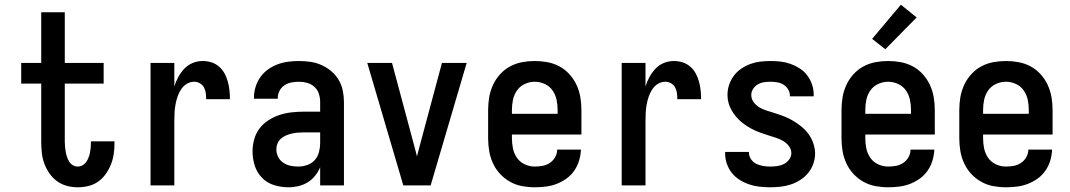

<svg xmlns="http://www.w3.org/2000/svg" viewBox="-20 -787 4540 815"><path d="M310 8Q287 8 264 2Q241 -4 222 -18Q203 -32 189.5 -51.5Q176 -71 168 -93Q160 -115 157.5 -138.5Q155 -162 155 -186V-432H70V-520H155V-735H255V-520H420V-432H255V-186Q255 -175 256 -164Q257 -153 259 -142Q261 -131 264.5 -120.5Q268 -110 274 -100.5Q280 -91 289.5 -85.5Q299 -80 310 -80Q321 -80 330.5 -85.5Q340 -91 346 -99.5Q352 -108 356 -118.5Q360 -129 362 -139Q364 -149 365 -160Q366 -171 366 -181V-187H466V-177Q466 -154 462.5 -131.5Q459 -109 450.5 -88Q442 -67 428.5 -48Q415 -29 396.5 -16Q378 -3 355.5 2.5Q333 8 310 8Z M619 0V-520H720V-420Q726 -440 736.5 -459.5Q747 -479 762 -495Q777 -511 797.5 -519.5Q818 -528 840 -528Q859 -528 877 -522.5Q895 -517 909.5 -504.5Q924 -492 933 -475.5Q942 -459 947 -441Q952 -423 954 -404Q956 -385 956 -366H855Q855 -379 853.5 -391.5Q852 -404 846 -415.5Q840 -427 828.5 -433.5Q817 -440 805 -440Q787 -440 772.5 -431Q758 -422 748.5 -407.5Q739 -393 733.5 -376.5Q728 -360 725 -343.5Q722 -327 721 -310Q720 -293 720 -276V0Z M1205 8Q1174 8 1144 -1Q1114 -10 1092.5 -32Q1071 -54 1061.5 -83.5Q1052 -113 1052 -144Q1052 -170 1059 -195.5Q1066 -221 1081.5 -241.5Q1097 -262 1119.5 -276.5Q1142 -291 1166.5 -299Q1191 -307 1217 -310Q1243 -313 1269 -313H1339V-354Q1339 -372 1333.5 -389Q1328 -406 1315 -418Q1302 -430 1284.5 -435Q1267 -440 1249 -440Q1233 -440 1217 -437Q1201 -434 1187.5 -425Q1174 -416 1166.5 -401.5Q1159 -387 1159 -371V-368H1058V-373Q1058 -396 1065 -418.5Q1072 -441 1085.5 -460Q1099 -479 1118 -492.5Q1137 -506 1158.5 -514Q1180 -522 1203 -525Q1226 -528 1249 -528Q1273 -528 1297.5 -524.5Q1322 -521 1344.5 -511Q1367 -501 1386 -485Q1405 -469 1417.5 -448Q1430 -427 1435 -402.5Q1440 -378 1440 -354V0H1339V-77Q1331 -58 1317.5 -41Q1304 -24 1286 -13Q1268 -2 1247 3Q1226 8 1205 8ZM1246 -80Q1265 -80 1284 -86.5Q1303 -93 1316 -107.5Q1329 -122 1334 -141.5Q1339 -161 1339 -180V-225H1269Q1256 -225 1243.5 -224Q1231 -223 1218.5 -220Q1206 -217 1194 -212Q1182 -207 1172.5 -198.5Q1163 -190 1158 -178Q1153 -166 1153 -153Q1153 -137 1160.5 -121.5Q1168 -106 1182 -96.5Q1196 -87 1212.5 -83.5Q1229 -80 1246 -80Z M1808 0H1692L1539 -520H1644L1737 -173Q1740 -161 1743.5 -148.5Q1747 -136 1750 -123Q1753 -136 1756.5 -148.5Q1760 -161 1763 -173L1856 -520H1961Z M2250 8Q2223 8 2196 3Q2169 -2 2145 -15.5Q2121 -29 2102.5 -49Q2084 -69 2072.5 -94Q2061 -119 2056.5 -146Q2052 -173 2052 -200V-320Q2052 -347 2056.5 -374Q2061 -401 2072.5 -426Q2084 -451 2102.5 -471.5Q2121 -492 2145 -505Q2169 -518 2196 -523Q2223 -528 2250 -528Q2277 -528 2304 -523Q2331 -518 2355 -505Q2379 -492 2397.5 -471.5Q2416 -451 2427.5 -426Q2439 -401 2443.5 -374Q2448 -347 2448 -320V-216H2153V-200Q2153 -178 2157.5 -156.5Q2162 -135 2174.5 -117Q2187 -99 2207.5 -89.5Q2228 -80 2250 -80Q2266 -80 2283 -83Q2300 -86 2314 -95.5Q2328 -105 2336.5 -120Q2345 -135 2345 -152H2446Q2445 -128 2438 -105Q2431 -82 2417.5 -62.5Q2404 -43 2384.5 -29Q2365 -15 2343 -6.5Q2321 2 2297 5Q2273 8 2250 8ZM2347 -304V-320Q2347 -342 2342.5 -363.5Q2338 -385 2325.5 -403Q2313 -421 2292.5 -430.5Q2272 -440 2250 -440Q2228 -440 2207.5 -430.5Q2187 -421 2174.5 -403Q2162 -385 2157.5 -363.5Q2153 -342 2153 -320V-304Z M2619 0V-520H2720V-420Q2726 -440 2736.5 -459.5Q2747 -479 2762 -495Q2777 -511 2797.5 -519.5Q2818 -528 2840 -528Q2859 -528 2877 -522.5Q2895 -517 2909.5 -504.5Q2924 -492 2933 -475.5Q2942 -459 2947 -441Q2952 -423 2954 -404Q2956 -385 2956 -366H2855Q2855 -379 2853.5 -391.5Q2852 -404 2846 -415.5Q2840 -427 2828.5 -433.5Q2817 -440 2805 -440Q2787 -440 2772.5 -431Q2758 -422 2748.5 -407.5Q2739 -393 2733.5 -376.5Q2728 -360 2725 -343.5Q2722 -327 2721 -310Q2720 -293 2720 -276V0Z M3249 8Q3227 8 3204.5 5.5Q3182 3 3161 -4Q3140 -11 3120.5 -23Q3101 -35 3087 -52.5Q3073 -70 3065.5 -91.5Q3058 -113 3058 -135V-142H3159V-139Q3159 -124 3168 -111Q3177 -98 3190.5 -91.5Q3204 -85 3219 -82.5Q3234 -80 3249 -80Q3264 -80 3279 -82Q3294 -84 3307 -90.5Q3320 -97 3329.5 -109.5Q3339 -122 3339 -137Q3339 -153 3329 -166.5Q3319 -180 3304.5 -188.5Q3290 -197 3274.5 -202Q3259 -207 3243 -212Q3227 -217 3211.5 -222.5Q3196 -228 3181 -235Q3166 -242 3152 -251Q3138 -260 3125.5 -270.5Q3113 -281 3102.5 -294Q3092 -307 3084 -321.5Q3076 -336 3072 -352Q3068 -368 3068 -384Q3068 -406 3075 -427Q3082 -448 3095 -465.5Q3108 -483 3126.5 -495.5Q3145 -508 3165.5 -515.5Q3186 -523 3207.5 -525.5Q3229 -528 3251 -528Q3273 -528 3294.5 -525.5Q3316 -523 3336.5 -515.5Q3357 -508 3375.5 -496Q3394 -484 3407 -466.5Q3420 -449 3427 -428Q3434 -407 3434 -385V-378H3333V-381Q3333 -395 3325.5 -407.5Q3318 -420 3306 -427.5Q3294 -435 3279.5 -437.5Q3265 -440 3251 -440Q3237 -440 3223 -438Q3209 -436 3197 -429Q3185 -422 3177 -410Q3169 -398 3169 -384Q3169 -367 3179 -353.5Q3189 -340 3203 -331.5Q3217 -323 3233 -318Q3249 -313 3265 -308Q3281 -303 3296.5 -297.5Q3312 -292 3326.5 -285Q3341 -278 3355 -269Q3369 -260 3382 -249.5Q3395 -239 3405.5 -226.5Q3416 -214 3423.5 -199.5Q3431 -185 3435.5 -168.5Q3440 -152 3440 -136Q3440 -114 3432.5 -92.5Q3425 -71 3411 -53.5Q3397 -36 3377.5 -23.5Q3358 -11 3337 -4Q3316 3 3293.5 5.5Q3271 8 3249 8Z M3750 8Q3723 8 3696 3Q3669 -2 3645 -15.5Q3621 -29 3602.5 -49Q3584 -69 3572.5 -94Q3561 -119 3556.5 -146Q3552 -173 3552 -200V-320Q3552 -347 3556.5 -374Q3561 -401 3572.5 -426Q3584 -451 3602.5 -471.5Q3621 -492 3645 -505Q3669 -518 3696 -523Q3723 -528 3750 -528Q3777 -528 3804 -523Q3831 -518 3855 -505Q3879 -492 3897.5 -471.5Q3916 -451 3927.5 -426Q3939 -401 3943.5 -374Q3948 -347 3948 -320V-216H3653V-200Q3653 -178 3657.5 -156.5Q3662 -135 3674.5 -117Q3687 -99 3707.5 -89.5Q3728 -80 3750 -80Q3766 -80 3783 -83Q3800 -86 3814 -95.5Q3828 -105 3836.5 -120Q3845 -135 3845 -152H3946Q3945 -128 3938 -105Q3931 -82 3917.5 -62.5Q3904 -43 3884.5 -29Q3865 -15 3843 -6.5Q3821 2 3797 5Q3773 8 3750 8ZM3847 -304V-320Q3847 -342 3842.5 -363.5Q3838 -385 3825.5 -403Q3813 -421 3792.5 -430.5Q3772 -440 3750 -440Q3728 -440 3707.5 -430.5Q3687 -421 3674.5 -403Q3662 -385 3657.5 -363.5Q3653 -342 3653 -320V-304ZM3738 -578 3682 -622 3804 -767 3871 -713Z M4250 8Q4223 8 4196 3Q4169 -2 4145 -15.5Q4121 -29 4102.5 -49Q4084 -69 4072.5 -94Q4061 -119 4056.5 -146Q4052 -173 4052 -200V-320Q4052 -347 4056.5 -374Q4061 -401 4072.5 -426Q4084 -451 4102.5 -471.5Q4121 -492 4145 -505Q4169 -518 4196 -523Q4223 -528 4250 -528Q4277 -528 4304 -523Q4331 -518 4355 -505Q4379 -492 4397.5 -471.5Q4416 -451 4427.5 -426Q4439 -401 4443.5 -374Q4448 -347 4448 -320V-216H4153V-200Q4153 -178 4157.5 -156.5Q4162 -135 4174.5 -117Q4187 -99 4207.5 -89.5Q4228 -80 4250 -80Q4266 -80 4283 -83Q4300 -86 4314 -95.5Q4328 -105 4336.5 -120Q4345 -135 4345 -152H4446Q4445 -128 4438 -105Q4431 -82 4417.5 -62.5Q4404 -43 4384.5 -29Q4365 -15 4343 -6.5Q4321 2 4297 5Q4273 8 4250 8ZM4347 -304V-320Q4347 -342 4342.5 -363.5Q4338 -385 4325.5 -403Q4313 -421 4292.5 -430.5Q4272 -440 4250 -440Q4228 -440 4207.5 -430.5Q4187 -421 4174.5 -403Q4162 -385 4157.5 -363.5Q4153 -342 4153 -320V-304Z"/></svg>

Font: Iosevka Term Semibold
Style: Regular
Weight: 600
Monospace: yes
Designer: Belleve Invis
Foundry: Belleve Invis
Version: Version 31.4.0